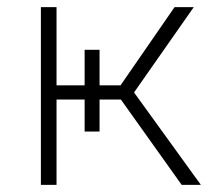

<svg xmlns="http://www.w3.org/2000/svg" viewBox="-20 -520 620 540"><path d="M218 -240H139V0H95V-500H139V-280H218V-380H260V-280H319L471 -500H525L357 -260L545 0H491L320 -240H260V-150H218Z"/></svg>

Font: PT Root UI Web Light
Style: Regular
Weight: 300
Designer: Vitaly Kuzmin
Foundry: ParaType Ltd.
Version: Version 1.000W